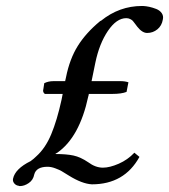

<svg xmlns="http://www.w3.org/2000/svg" viewBox="-20 -608 569 646"><path d="M130.9 -292Q122.6 -297.9 126 -309.1L128.9 -328.1Q142.6 -335 160.2 -335H199.2L202.1 -348.1Q214.4 -409.7 241.7 -453.4Q269 -497.1 315.9 -536.1Q317.9 -538.1 319.8 -538.1Q381.3 -587.9 458 -587.9H460.9Q471.2 -587.4 482.4 -585Q493.7 -582.5 505.6 -577.9Q517.6 -573.2 524.2 -563.7Q530.8 -554.2 527.8 -542Q524.4 -521.5 509.5 -509.3Q494.6 -497.1 475.1 -497.1Q458.5 -497.1 441.9 -518.1Q439.5 -521 434.6 -527.8Q429.7 -534.7 426.8 -537.8Q423.8 -541 418 -543.9Q412.1 -546.9 404.8 -546.9Q372.1 -546.9 343 -503.9Q314 -460.9 300.8 -397L288.1 -335H386.2Q400.4 -335 412.1 -331.1L405.8 -298.8Q388.7 -292 357.9 -292H278.8Q278.8 -289.1 276.9 -283.2Q247.6 -146.5 172.9 -94.2Q168 -91.8 166 -89.8Q203.6 -89.8 227.3 -84.7Q251 -79.6 276.9 -62Q301.3 -43.9 326.2 -43.9Q349.1 -43.9 379.4 -57.1Q409.7 -70.3 432.1 -94.2L449.2 -80.1Q398.4 12.2 289.1 12.2Q255.9 10.3 211.9 -17.1Q194.8 -27.8 187.3 -32.2Q179.7 -36.6 166 -41.7Q152.3 -46.9 140.1 -46.9Q102.1 -46.9 95.2 -21Q91.8 -2.4 76.9 7.8Q62 18.1 46.9 18.1Q43.9 18.1 43 17.1Q33.7 16.1 27.8 8.8Q22 1.5 23.9 -6.8Q30.8 -40 83 -65.9Q93.3 -73.2 102.1 -82Q132.8 -109.4 152.3 -156.2Q171.9 -203.1 187 -272L190.9 -292Z"/></svg>

Font: Common Serif Medium
Style: Italic
Weight: 500
Italic angle: -12°
Designer: Philipp H. Poll, Khaled Hosny
Foundry: Stefan Peev, Context Ltd.
Version: Version 1.026